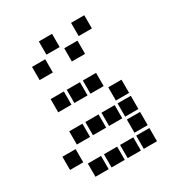

<svg xmlns="http://www.w3.org/2000/svg" viewBox="-183 -916 965 1032"><g transform="rotate(-30 300.0 -400.0)"><path d="M210 -791Q209 -791 209 -791Q209 -791 209 -790V-710Q209 -709 209 -709Q209 -709 210 -709H290Q291 -709 291 -709Q291 -709 291 -710V-790Q291 -791 291 -791Q291 -791 290 -791ZM410 -791Q409 -791 409 -791Q409 -791 409 -790V-710Q409 -709 409 -709Q409 -709 410 -709H490Q491 -709 491 -709Q491 -709 491 -710V-790Q491 -791 491 -791Q491 -791 490 -791ZM110 -691Q109 -691 109 -691Q109 -691 109 -690V-610Q109 -609 109 -609Q109 -609 110 -609H190Q191 -609 191 -609Q191 -609 191 -610V-690Q191 -691 191 -691Q191 -691 190 -691ZM310 -691Q309 -691 309 -691Q309 -691 309 -690V-610Q309 -609 309 -609Q309 -609 310 -609H390Q391 -609 391 -609Q391 -609 391 -610V-690Q391 -691 391 -691Q391 -691 390 -691ZM110 -491Q109 -491 109 -491Q109 -491 109 -490V-410Q109 -409 109 -409Q109 -409 110 -409H190Q191 -409 191 -409Q191 -409 191 -410V-490Q191 -491 191 -491Q191 -491 190 -491ZM210 -491Q209 -491 209 -491Q209 -491 209 -490V-410Q209 -409 209 -409Q209 -409 210 -409H290Q291 -409 291 -409Q291 -409 291 -410V-490Q291 -491 291 -491Q291 -491 290 -491ZM310 -491Q309 -491 309 -491Q309 -491 309 -490V-410Q309 -409 309 -409Q309 -409 310 -409H390Q391 -409 391 -409Q391 -409 391 -410V-490Q391 -491 391 -491Q391 -491 390 -491ZM410 -391Q409 -391 409 -391Q409 -391 409 -390V-310Q409 -309 409 -309Q409 -309 410 -309H490Q491 -309 491 -309Q491 -309 491 -310V-390Q491 -391 491 -391Q491 -391 490 -391ZM110 -291Q109 -291 109 -291Q109 -291 109 -290V-210Q109 -209 109 -209Q109 -209 110 -209H190Q191 -209 191 -209Q191 -209 191 -210V-290Q191 -291 191 -291Q191 -291 190 -291ZM210 -291Q209 -291 209 -291Q209 -291 209 -290V-210Q209 -209 209 -209Q209 -209 210 -209H290Q291 -209 291 -209Q291 -209 291 -210V-290Q291 -291 291 -291Q291 -291 290 -291ZM310 -291Q309 -291 309 -291Q309 -291 309 -290V-210Q309 -209 309 -209Q309 -209 310 -209H390Q391 -209 391 -209Q391 -209 391 -210V-290Q391 -291 391 -291Q391 -291 390 -291ZM410 -291Q409 -291 409 -291Q409 -291 409 -290V-210Q409 -209 409 -209Q409 -209 410 -209H490Q491 -209 491 -209Q491 -209 491 -210V-290Q491 -291 491 -291Q491 -291 490 -291ZM10 -191Q9 -191 9 -191Q9 -191 9 -190V-110Q9 -109 9 -109Q9 -109 10 -109H90Q91 -109 91 -109Q91 -109 91 -110V-190Q91 -191 91 -191Q91 -191 90 -191ZM410 -191Q409 -191 409 -191Q409 -191 409 -190V-110Q409 -109 409 -109Q409 -109 410 -109H490Q491 -109 491 -109Q491 -109 491 -110V-190Q491 -191 491 -191Q491 -191 490 -191ZM110 -91Q109 -91 109 -91Q109 -91 109 -90V-10Q109 -9 109 -9Q109 -9 110 -9H190Q191 -9 191 -9Q191 -9 191 -10V-90Q191 -91 191 -91Q191 -91 190 -91ZM210 -91Q209 -91 209 -91Q209 -91 209 -90V-10Q209 -9 209 -9Q209 -9 210 -9H290Q291 -9 291 -9Q291 -9 291 -10V-90Q291 -91 291 -91Q291 -91 290 -91ZM310 -91Q309 -91 309 -91Q309 -91 309 -90V-10Q309 -9 309 -9Q309 -9 310 -9H390Q391 -9 391 -9Q391 -9 391 -10V-90Q391 -91 391 -91Q391 -91 390 -91ZM410 -91Q409 -91 409 -91Q409 -91 409 -90V-10Q409 -9 409 -9Q409 -9 410 -9H490Q491 -9 491 -9Q491 -9 491 -10V-90Q491 -91 491 -91Q491 -91 490 -91Z"/></g></svg>

Font: Doto Black ExtraBold
Style: Regular
Weight: 800
Monospace: yes
Version: Version 1.000